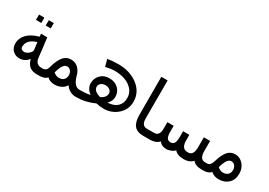

<svg xmlns="http://www.w3.org/2000/svg" viewBox="5 -1374 2895 2069"><g transform="rotate(30 1453.0 -340.0)"><path d="M433.6 -15.6H429.7Q367.2 -15.6 334 -43Q300.8 -70.3 285.2 -128.9Q273.4 -105.5 242.2 -87.9Q210.9 -70.3 175.8 -70.3Q125 -70.3 91.8 -103.5Q58.6 -136.7 58.6 -191.4Q58.6 -253.9 105.5 -304.7Q152.3 -355.5 250 -382.8L246.1 -418H324.2L343.8 -261.7Q351.6 -179.7 355.5 -162.1Q359.4 -144.5 369.1 -130.9Q378.9 -117.2 394.5 -109.4Q410.2 -101.6 429.7 -101.6H433.6ZM257.8 -320.3Q140.6 -285.2 140.6 -195.3Q140.6 -175.8 154.3 -166Q168 -156.2 187.5 -156.2Q210.9 -156.2 240.2 -179.7Q269.5 -203.1 269.5 -226.6Q269.5 -234.4 257.8 -320.3ZM308.6 -519.5H246.1V-585.9H308.6ZM191.4 -519.5H125V-585.9H191.4Z M914.1 -15.6H906.2Q867.2 -15.6 834 -35.2Q800.8 -54.7 781.2 -85.9Q761.7 -50.8 724.6 -33.2Q687.5 -15.6 644.5 -15.6Q585.9 -15.6 550.8 -50.8Q523.4 -15.6 449.2 -15.6H429.7V-101.6H449.2Q472.7 -101.6 488.3 -115.2Q503.9 -128.9 511.7 -164.1Q539.1 -257.8 576.2 -298.8Q613.3 -339.8 668 -339.8Q718.8 -339.8 753.9 -308.6Q789.1 -277.3 804.7 -222.7Q835.9 -101.6 906.2 -101.6H914.1ZM582 -128.9Q617.2 -101.6 648.4 -101.6Q687.5 -101.6 709 -123Q730.5 -144.5 730.5 -179.7Q730.5 -210.9 712.9 -232.4Q695.3 -253.9 668 -253.9Q613.3 -253.9 582 -128.9Z M1000 -539.1Q1058.6 -550.8 1132.8 -550.8Q1281.2 -550.8 1378.9 -474.6Q1476.6 -398.4 1476.6 -281.2Q1476.6 -183.6 1404.3 -119.1Q1332 -54.7 1230.5 -54.7Q1183.6 -54.7 1140.6 -66.4Q1031.2 -15.6 914.1 -15.6H910.2V-101.6H918Q984.4 -101.6 1039.1 -113.3Q976.6 -160.2 976.6 -226.6Q976.6 -285.2 1017.6 -328.1Q1058.6 -371.1 1127 -371.1Q1195.3 -371.1 1238.3 -330.1Q1281.2 -289.1 1281.2 -226.6Q1281.2 -175.8 1238.3 -132.8Q1316.4 -136.7 1357.4 -175.8Q1398.4 -214.8 1398.4 -281.2Q1398.4 -363.3 1326.2 -416Q1253.9 -468.8 1132.8 -468.8Q1089.8 -468.8 1023.4 -453.1ZM1140.6 -144.5Q1203.1 -175.8 1203.1 -226.6Q1203.1 -250 1181.6 -267.6Q1160.2 -285.2 1128.9 -285.2Q1093.8 -285.2 1072.3 -267.6Q1050.8 -250 1050.8 -226.6Q1050.8 -168 1140.6 -144.5Z M1777.3 -15.6H1750Q1671.9 -15.6 1636.7 -58.6Q1601.6 -101.6 1601.6 -191.4V-664.1H1679.7V-191.4Q1679.7 -101.6 1746.1 -101.6H1777.3Z M2476.6 -15.6H2472.7Q2398.4 -15.6 2363.3 -58.6Q2324.2 -15.6 2257.8 -15.6H2250Q2171.9 -15.6 2136.7 -58.6Q2121.1 -39.1 2089.8 -27.3Q2058.6 -15.6 2039.1 -15.6Q1976.6 -15.6 1945.3 -58.6Q1906.2 -15.6 1835.9 -15.6H1777.3V-101.6H1835.9Q1902.3 -101.6 1902.3 -191.4V-273.4H1980.5V-199.2Q1980.5 -148.4 1994.1 -125Q2007.8 -101.6 2039.1 -101.6Q2070.3 -101.6 2084 -125Q2097.7 -148.4 2097.7 -203.1V-273.4H2175.8V-203.1Q2175.8 -101.6 2250 -101.6H2257.8Q2324.2 -101.6 2324.2 -203.1V-328.1H2402.3V-203.1Q2402.3 -101.6 2468.8 -101.6H2476.6Z M2472.7 -101.6H2492.2Q2515.6 -101.6 2529.3 -115.2Q2543 -128.9 2554.7 -164.1Q2582 -257.8 2619.1 -298.8Q2656.2 -339.8 2710.9 -339.8Q2769.5 -339.8 2810.5 -293Q2851.6 -246.1 2851.6 -179.7Q2851.6 -101.6 2804.7 -58.6Q2757.8 -15.6 2687.5 -15.6Q2628.9 -15.6 2589.8 -50.8Q2562.5 -15.6 2496.1 -15.6H2472.7ZM2625 -128.9Q2660.2 -101.6 2691.4 -101.6Q2730.5 -101.6 2752 -123Q2773.4 -144.5 2773.4 -179.7Q2773.4 -210.9 2755.9 -232.4Q2738.3 -253.9 2710.9 -253.9Q2656.2 -253.9 2625 -128.9Z"/></g></svg>

Font: 和音 by 宁静之雨，公众号njzyshare
Style: Regular
Weight: 400
Designer: Steve Matteson
Foundry: Ascender Corporation
Version: Version 6.00;June 8, 2018;FontCreator 11.0.0.2388 32-bit